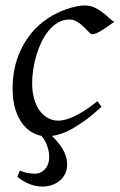

<svg xmlns="http://www.w3.org/2000/svg" viewBox="-20 -477 437 700"><path d="M397 -397.9Q386.7 -390.6 375.2 -382.3Q363.8 -374 353 -367.4Q342.3 -360.8 332.8 -356.4Q323.2 -352.1 316.9 -352.1Q311.5 -352.1 303.7 -360.4Q295.9 -368.7 285.4 -378.9Q274.9 -389.2 261.7 -397.5Q248.5 -405.8 232.9 -405.8Q210.4 -405.8 191.9 -395Q173.3 -384.3 158.2 -366.2Q143.1 -348.1 131.6 -324.5Q120.1 -300.8 112.5 -275.1Q105 -249.5 101.1 -223.6Q97.2 -197.8 97.2 -174.8Q97.2 -143.1 104.2 -117.7Q111.3 -92.3 124 -74.5Q136.7 -56.6 154.3 -46.9Q171.9 -37.1 192.9 -37.1Q201.7 -37.1 215.3 -40Q229 -43 246.8 -51Q264.6 -59.1 286.6 -72.8Q308.6 -86.4 335 -107.9Q338.9 -102.5 343.3 -97.2Q347.7 -91.8 350.1 -87.9Q318.4 -58.6 292 -39.3Q265.6 -20 243.7 -7.8Q221.7 4.4 203.6 10.5Q185.5 16.6 169.4 18.6Q201.2 49.3 214.4 77.6Q227.5 106 224.1 133.8Q221.7 150.9 213.4 163.8Q205.1 176.8 192.9 185.5Q180.7 194.3 165.5 198.7Q150.4 203.1 134.3 203.1Q108.4 203.1 84.2 192.6Q60.1 182.1 43 167L52.7 144.5Q66.9 151.4 81.8 153.8Q96.7 156.2 106.4 156.2Q118.7 156.2 127.7 151.9Q136.7 147.5 143.3 140.6Q149.9 133.8 153.6 125Q157.2 116.2 158.7 107.4Q159.7 99.6 159.2 89.1Q158.7 78.6 155.8 66.9Q152.8 55.2 147 42.7Q141.1 30.3 131.8 18.6Q115.2 15.6 96.7 5.4Q78.1 -4.9 62.3 -25.4Q46.4 -45.9 36.1 -78.1Q25.9 -110.4 25.9 -157.2Q25.9 -189.9 32.7 -224.9Q39.6 -259.8 54.9 -293.2Q70.3 -326.7 95 -356.9Q119.6 -387.2 155.8 -411.1Q169.4 -419.9 186 -428.2Q202.6 -436.5 220.5 -442.9Q238.3 -449.2 255.6 -453.1Q272.9 -457 288.1 -457Q309.6 -457 326.4 -448.7Q343.3 -440.4 356.4 -429.9Q369.6 -419.4 379.6 -409.9Q389.6 -400.4 397 -397.9Z"/></svg>

Font: Gentium Plus CyrE
Style: Italic
Weight: 400
Italic angle: -8°
Designer: J. Victor Gaultney, Annie Olsen, Iska Routamaa, Becca Hirsbrunner
Foundry: SIL International
Version: Version 5.000